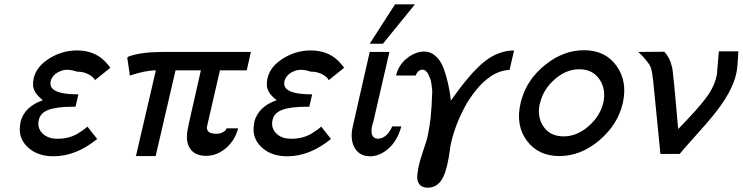

<svg xmlns="http://www.w3.org/2000/svg" viewBox="-20 -712 3431 887"><path d="M75 -146V-150Q94 -220 178 -249Q164 -261 162 -263Q137 -286 133 -313V-334Q139 -396 201 -437.5Q263 -479 336 -479Q426 -479 478 -414L490 -399L419 -342Q418 -344 416 -346Q414 -348 414 -350Q383 -381 336 -381Q296 -395 266 -386Q222 -371 214 -336Q201 -276 342 -276L329 -219H317Q244 -219 205 -205Q166 -191 159 -157Q151 -122 175.5 -96.5Q200 -71 246 -71Q307 -71 350 -102L368 -114Q377 -122 384 -127L429 -70Q331 10 227 10Q150 10 105 -35Q60 -80 75 -146Z M568 -445Q569 -448 574 -451Q633 -472 731 -472H1139L1120 -387H996L936 -126Q933 -94 980 -94Q998 -94 1009 -101Q1021 -107 1024 -113Q1024 -114 1025 -116Q1026 -118 1026 -119H1080Q1065 -62 1023 -27Q981 8 933 8Q882 8 859.5 -23.5Q837 -55 846 -109Q852 -142 871 -224L908 -387H791L699 9H608L700 -387Q652 -387 580 -363Z M1155 -146V-150Q1174 -220 1258 -249Q1244 -261 1242 -263Q1217 -286 1213 -313V-334Q1219 -396 1281 -437.5Q1343 -479 1416 -479Q1506 -479 1558 -414L1570 -399L1499 -342Q1498 -344 1496 -346Q1494 -348 1494 -350Q1463 -381 1416 -381Q1376 -395 1346 -386Q1302 -371 1294 -336Q1281 -276 1422 -276L1409 -219H1397Q1324 -219 1285 -205Q1246 -191 1239 -157Q1231 -122 1255.5 -96.5Q1280 -71 1326 -71Q1387 -71 1430 -102L1448 -114Q1457 -122 1464 -127L1509 -70Q1411 10 1307 10Q1230 10 1185 -35Q1140 -80 1155 -146Z M1610 -129 1688 -472H1779L1706 -155L1704 -148L1700 -135Q1686 -76 1723 -71Q1767 -71 1792 -128H1834Q1816 -62 1775 -26Q1734 10 1690 10Q1641 10 1618.5 -29Q1596 -68 1610 -129ZM1688 -510 1805 -692H1897L1749 -510Z M1813 -363Q1812 -364 1812 -364Q1810 -364 1810 -365Q1822 -410 1854 -438Q1886 -466 1925 -473Q1972 -479 2002 -443Q2024 -421 2040.5 -362.5Q2057 -304 2063 -247Q2151 -373 2215.5 -425.5Q2280 -478 2355 -479L2334 -389Q2229 -385 2136 -234Q2082 -138 2062 -43L2053 16Q2040 92 2017 123.5Q1994 155 1956 155Q1922 155 1911 128Q1901 105 1920 32Q1927 8 1936.5 -20Q1946 -48 1950 -61Q1954 -74 1959 -100Q1964 -126 1969 -164Q1975 -222 1977 -292Q1973 -333 1969 -344Q1969 -345 1966 -352Q1963 -359 1962 -361Q1961 -363 1958.5 -369Q1956 -375 1953.5 -377.5Q1951 -380 1947.5 -383.5Q1944 -387 1940.5 -388.5Q1937 -390 1932 -390Q1911 -390 1900 -363Z M2385 -236Q2387 -246 2389 -251Q2415 -345 2499 -412.5Q2583 -480 2678 -480Q2776 -480 2828 -408Q2880 -336 2857 -235Q2834 -136 2748.5 -63.5Q2663 9 2564 9Q2467 9 2414 -62Q2361 -133 2385 -236ZM2475 -236Q2475 -235 2474 -233Q2473 -231 2473 -230Q2461 -169 2492 -125.5Q2523 -82 2584 -82Q2645 -82 2698.5 -128.5Q2752 -175 2767 -237Q2781 -299 2749.5 -345.5Q2718 -392 2656 -392Q2595 -392 2542 -345Q2489 -298 2475 -236Z M2929 -472Q2949 -472 2989 -472.5Q3029 -473 3049 -473Q3075 -444 3082 -411Q3084 -403 3085 -401Q3085 -400 3087 -390Q3093 -342 3101.5 -245Q3110 -148 3113 -116Q3115 -118 3120.5 -123.5Q3126 -129 3137 -140.5Q3148 -152 3159 -164Q3227 -236 3255 -278.5Q3283 -321 3292 -368Q3293 -373 3301 -475H3391Q3387 -391 3381 -371Q3362 -284 3271 -174Q3250 -148 3190.5 -81.5Q3131 -15 3120 -1H3031L2998 -334Q2997 -340 2995.5 -353.5Q2994 -367 2993 -373L2988 -396Q2984 -407 2979 -415L2967 -431Q2962 -438 2951 -450Z"/></svg>

Font: Coval
Style: Book Italic
Weight: 350
Foundry: Context Ltd
Version: Version 001.000